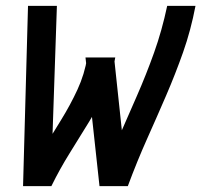

<svg xmlns="http://www.w3.org/2000/svg" viewBox="-20 -638 690 658"><path d="M553 -618H650Q634 -534 607.5 -459Q581 -384 549.5 -311Q518 -238 484 -162Q450 -86 418 0H321L273 -441H375Q366 -383 342 -328.5Q318 -274 285.5 -221Q253 -168 219 -113.5Q185 -59 156 0H59L76 -618H175L154 0H59Q88 -62 122 -117.5Q156 -173 188.5 -225.5Q221 -278 245.5 -331Q270 -384 279 -441H371L418 0H321Q351 -85 384 -160.5Q417 -236 449 -309Q481 -382 508 -457.5Q535 -533 553 -618Z"/></svg>

Font: Victor Mono Thin
Style: Italic
Weight: 100
Italic angle: -12°
Monospace: yes
Designer: Rune Bjørnerås
Version: Version 1.561;gftools[0.9.30]